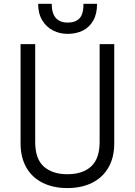

<svg xmlns="http://www.w3.org/2000/svg" viewBox="-20 -958 694 988"><path d="M85.9 -220.2V-731H161.1V-227.1Q161.1 -140.6 205.3 -101.1Q249.5 -61.5 326.7 -61.5Q405.8 -61.5 449.2 -101.8Q492.7 -142.1 492.7 -227.1V-731H567.9V-220.2Q567.9 -147.9 538.1 -96.2Q508.3 -44.4 453.9 -17.3Q399.4 9.8 326.7 9.8Q253.4 9.8 199 -17.6Q144.5 -44.9 115.2 -96.7Q85.9 -148.4 85.9 -220.2ZM176.3 -938.5H246.1Q246.1 -841.8 329.1 -841.8Q368.2 -841.8 388.9 -863.3Q409.7 -884.8 409.7 -938.5H479.5Q479.5 -886.2 459.5 -851.6Q439.5 -816.9 405.5 -800.3Q371.6 -783.7 328.1 -783.7Q287.6 -783.7 253.2 -801Q218.8 -818.4 197.5 -853.3Q176.3 -888.2 176.3 -938.5Z"/></svg>

Font: Glacial Indifference
Style: Regular
Weight: 400
Designer: Alfredo Marco Pradil
Foundry: Alfredo Marco Pradil
Version: Version 1.312